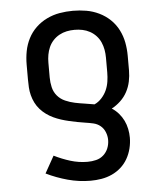

<svg xmlns="http://www.w3.org/2000/svg" viewBox="-53 -584 707 844"><g transform="rotate(-5 300.0 -162.5)"><path d="M313 213Q262 213 212.5 199.5Q163 186 118 164L160 89Q194 106 231 117.5Q268 129 307 129Q326 129 344.5 124.5Q363 120 377 107.5Q391 95 398 77.5Q405 60 405 41Q405 23 398 6Q391 -11 377.5 -22Q364 -33 346 -37Q328 -41 310.5 -43.5Q293 -46 275.5 -49.5Q258 -53 240.5 -57Q223 -61 206 -66.5Q189 -72 173 -79.5Q157 -87 142.5 -97.5Q128 -108 116 -121.5Q104 -135 96 -151Q88 -167 83.5 -184.5Q79 -202 78 -219.5Q77 -237 77 -255V-320Q77 -350 82.5 -379Q88 -408 101.5 -434.5Q115 -461 136.5 -481.5Q158 -502 185 -515Q212 -528 241 -533Q270 -538 300 -538Q330 -538 359 -533Q388 -528 415 -515Q442 -502 463.5 -481.5Q485 -461 498.5 -434.5Q512 -408 517.5 -379Q523 -350 523 -320V-255Q523 -231 518 -207Q513 -183 501.5 -161.5Q490 -140 472 -123Q454 -106 433 -95Q450 -84 463 -69Q476 -54 484.5 -36.5Q493 -19 497 0.5Q501 20 501 39Q501 63 495 87Q489 111 477 132Q465 153 447 169Q429 185 407 195Q385 205 361 209Q337 213 313 213ZM359 -120Q377 -128 391 -143.5Q405 -159 413 -177Q421 -195 424 -215Q427 -235 427 -255V-320Q427 -338 424 -355Q421 -372 414 -388Q407 -404 395 -417Q383 -430 367.5 -438.5Q352 -447 335 -450.5Q318 -454 300 -454Q282 -454 265 -450.5Q248 -447 232.5 -438.5Q217 -430 205 -417Q193 -404 186 -388Q179 -372 176 -355Q173 -338 173 -320V-255Q173 -233 178 -211.5Q183 -190 197 -173.5Q211 -157 231.5 -148Q252 -139 273.5 -134.5Q295 -130 316.5 -127Q338 -124 359 -120Z"/></g></svg>

Font: Iosevka Curly Medium Extended
Style: Regular
Weight: 500
Width: 7
Monospace: yes
Designer: Belleve Invis
Foundry: Belleve Invis
Version: Version 11.1.0; ttfautohint (v1.8.3)